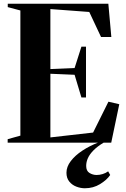

<svg xmlns="http://www.w3.org/2000/svg" viewBox="-20 -763 672 1027"><path d="M89 -37.5V-707L21.5 -725V-743H559.5L575.5 -565H520.5L457.5 -699L249.5 -714.5V-393.5L379 -399L415.5 -513.5H440V-241.5H415.5L379 -363L249.5 -368.5V-28L478 -54L560 -219L618 -205.5L575 0H21V-18.5ZM434 244Q411 244 388.2 235.2Q365.5 226.5 350.5 208Q335.5 189.5 335.5 161Q335.5 129 358.5 98.8Q381.5 68.5 420.5 42.8Q459.5 17 506.5 -1L519 -5L536 -1Q501.5 19.5 480.5 40.8Q459.5 62 450.2 82.8Q441 103.5 441 124.5Q441 151.5 458.8 162.2Q476.5 173 497 173Q513 173 529.2 168Q545.5 163 558.5 153.5L569.5 173Q551.5 199.5 515.2 221.8Q479 244 434 244Z"/></svg>

Font: Merriweather 144pt
Style: Bold
Weight: 700
Version: Version 2.100